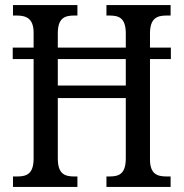

<svg xmlns="http://www.w3.org/2000/svg" viewBox="-20 -734 721 754"><path d="M31 0H284V-41H271C233 -41 207 -52 207 -112V-349H474V-113C474 -52 449 -41 410 -41H398V0H650V-41H634C597 -41 569 -51 569 -108V-502H651V-547H569V-602C569 -662 596 -673 634 -673H650V-714H398V-673H410C449 -673 474 -662 474 -602V-547H207V-603C207 -662 233 -673 271 -673H284V-714H31V-673H45C83 -673 112 -662 112 -605V-547H30V-502H112V-112C112 -52 86 -41 48 -41H31ZM207 -398V-502H474V-398Z"/></svg>

Font: Noto Serif Sinhala Condensed
Style: Regular
Weight: 400
Width: 3
Designer: Jelle Bosma - Monotype Design Team
Foundry: Monotype Imaging Inc.
Version: Version 2.007